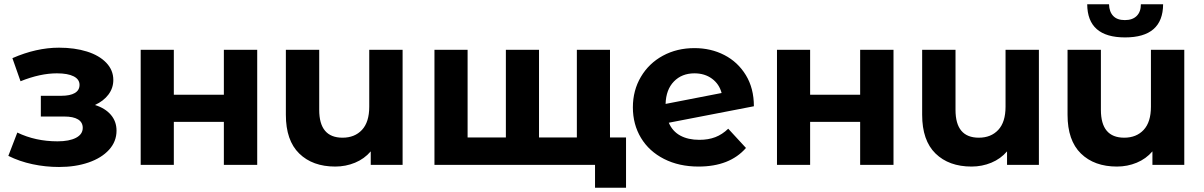

<svg xmlns="http://www.w3.org/2000/svg" viewBox="-20 -771 5633 898"><path d="M525 -160Q525 -109 490 -70.5Q455 -32 394 -11Q333 10 256 10Q193 10 132 -3Q71 -16 19 -42L61 -151Q146 -110 249 -110Q304 -110 335.5 -126.5Q367 -143 367 -173Q367 -199 345 -212.5Q323 -226 281 -226H171V-323H267Q308 -323 330 -336Q352 -349 352 -374Q352 -400 324.5 -414Q297 -428 246 -428Q168 -428 76 -391L38 -499Q150 -548 256 -548Q329 -548 386.5 -530Q444 -512 477 -477.5Q510 -443 510 -397Q510 -359 487 -328.5Q464 -298 424 -280Q472 -265 498.5 -234Q525 -203 525 -160Z M638 -538H793V-328H1027V-538H1183V0H1027V-201H793V0H638Z M1863 -538V0H1714V-63Q1684 -28 1640.5 -10Q1597 8 1548 8Q1442 8 1379.5 -53Q1317 -114 1317 -234V-538H1473V-257Q1473 -127 1582 -127Q1639 -127 1673 -163.5Q1707 -200 1707 -272V-538Z M2833 -538V0H2012V-538H2167V-128H2346V-538H2501V-128H2678V-538ZM2908 -128V107H2763V0H2674V-128Z M3386 -169 3469 -79Q3393 8 3247 8Q3156 8 3086 -27.5Q3016 -63 2978 -126Q2940 -189 2940 -269Q2940 -348 2977.5 -411.5Q3015 -475 3080.5 -510.5Q3146 -546 3228 -546Q3305 -546 3368 -513.5Q3431 -481 3468.5 -419.5Q3506 -358 3506 -274L3108 -197Q3125 -157 3161.5 -137Q3198 -117 3251 -117Q3293 -117 3325.5 -129.5Q3358 -142 3386 -169ZM3093 -285 3355 -336Q3344 -378 3310 -403Q3276 -428 3228 -428Q3169 -428 3132 -390Q3095 -352 3093 -285Z M3614 -538H3769V-328H4003V-538H4159V0H4003V-201H3769V0H3614Z M4839 -538V0H4690V-63Q4660 -28 4616.5 -10Q4573 8 4524 8Q4418 8 4355.5 -53Q4293 -114 4293 -234V-538H4449V-257Q4449 -127 4558 -127Q4615 -127 4649 -163.5Q4683 -200 4683 -272V-538Z M5519 -538V0H5370V-63Q5340 -28 5296.5 -10Q5253 8 5204 8Q5098 8 5035.5 -53Q4973 -114 4973 -234V-538H5129V-257Q5129 -127 5238 -127Q5295 -127 5329 -163.5Q5363 -200 5363 -272V-538ZM5065 -751H5167Q5168 -716 5186.5 -696.5Q5205 -677 5241 -677Q5277 -677 5296.5 -696.5Q5316 -716 5316 -751H5420Q5419 -596 5242 -596Q5066 -596 5065 -751Z"/></svg>

Font: Montserrat Alternates
Style: Bold
Weight: 700
Designer: Julieta Ulanovsky
Foundry: Julieta Ulanovsky
Version: Version 7.200